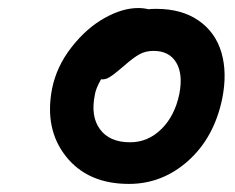

<svg xmlns="http://www.w3.org/2000/svg" viewBox="-20 -725 581 475"><path d="M298.8 -270Q197.3 -270 143.3 -337.9Q89.4 -405.8 108.9 -505.9Q120.1 -561 157 -608.2Q193.8 -655.3 238.3 -680.2Q282.7 -705.1 321.8 -705.1Q335.4 -705.1 347.2 -702.1Q353 -703.1 366.2 -703.1Q429.7 -703.1 471.4 -674.1Q513.2 -645 527.8 -595Q542.5 -544.9 529.8 -481Q509.8 -384.8 445.8 -327.4Q381.8 -270 298.8 -270ZM214.8 -491.2Q203.6 -437.5 227.3 -405.3Q251 -373 301.8 -373Q346.2 -373 379.4 -405.8Q412.6 -438.5 423.8 -493.2Q433.1 -542 415.8 -570.6Q398.4 -599.1 359.9 -599.1Q340.3 -599.1 325.2 -590.8Q310.1 -582.5 289.1 -564Q283.2 -559.1 274.2 -551.5Q265.1 -543.9 261.2 -541Q257.3 -538.1 251.5 -534.4Q245.6 -530.8 240.7 -529.5Q235.8 -528.3 230 -528.8Q216.8 -505.4 214.8 -491.2Z"/></svg>

Font: Shantell Sans Irregular
Style: Italic
Weight: 500
Italic angle: -11.31°
Designer: Stephen Nixon, Anya Danilova, Shantell Martin
Foundry: Arrow Type
Version: Version 1.006;[9816181b4]